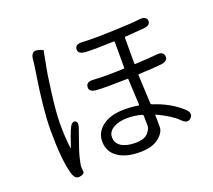

<svg xmlns="http://www.w3.org/2000/svg" viewBox="-131 -929 1262 1138"><g transform="rotate(-20 500.0 -360.0)"><path d="M189 35Q158 41 145 -4Q119 -98 119 -281Q119 -410 155 -638Q159 -661 162 -684L165 -715Q171 -764 209 -755Q246 -746 243 -738Q240 -730 238 -718Q234 -693 229 -669Q216 -611 202 -499Q185 -372 185 -294Q185 -216 194 -144Q195 -139 197 -144Q223 -222 234 -246Q252 -290 274 -282Q295 -273 278 -229Q232 -101 226 -72Q221 -48 218 -35Q215 -22 216 -13Q217 -4 218 13Q220 30 189 35ZM573 21Q488 21 438 -13Q384 -49 384 -115Q384 -170 429 -207Q480 -249 573 -249Q619 -249 659 -242Q664 -241 664 -246L656 -408Q656 -413 651 -413Q517 -409 458 -413Q410 -416 413 -448Q415 -481 463 -477Q531 -472 651 -477Q656 -477 656 -482V-644Q656 -649 651 -649Q535 -644 474 -647Q426 -650 428 -681Q430 -713 478 -709Q539 -705 673 -710Q792 -714 835 -720Q883 -726 886 -695Q889 -664 841 -661L727 -652Q721 -652 721 -646V-485Q721 -480 726 -480Q815 -484 858 -489Q906 -495 910 -463Q914 -430 866 -425Q823 -420 726 -416Q721 -416 721 -411L729 -233Q729 -224 738 -221Q841 -188 912 -124Q948 -91 923 -66Q898 -40 865 -75Q827 -114 738 -156Q733 -158 733 -153L734 -128Q734 -104 734 -80Q734 -44 692.5 -11.5Q651 21 573 21ZM649 -68Q669 -91 669 -113Q669 -137 668 -161V-172Q668 -181 660 -183Q618 -195 571 -195Q516 -195 481.5 -174Q447 -153 447 -119Q447 -81 479 -60.5Q511 -40 568 -40Q625 -40 649 -68Z"/></g></svg>

Font: Resource Han Rounded KR Normal
Style: Regular
Weight: 350
Designer: Cyano Hao (round all glyphs); Ryoko NISHIZUKA 西塚涼子 (kana, bopomofo & ideographs); Paul D. Hunt (Latin, Greek & Cyrillic)
Foundry: Cyano Hao
Version: 0.990